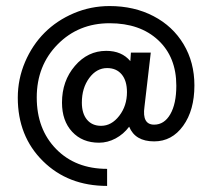

<svg xmlns="http://www.w3.org/2000/svg" viewBox="-20 -608 666 638"><path d="M335.9 9.8Q206.1 9.8 122.6 -72.8Q39.1 -155.3 39.1 -283.2Q39.1 -345.2 63.2 -401.9Q87.4 -458.5 128.2 -499.3Q168.9 -540 225.3 -564Q281.7 -587.9 344.2 -587.9Q425.8 -587.9 490 -554.4Q554.2 -521 590.1 -460.9Q626 -400.9 626 -324.2Q626 -241.7 588.6 -189.9Q551.3 -138.2 492.2 -138.2Q429.2 -138.2 409.2 -187Q390.6 -162.1 364 -147.9Q337.4 -133.8 309.1 -133.8Q253.4 -133.8 219.7 -170.2Q186 -206.5 186 -267.1Q186 -338.9 228.8 -388.9Q271.5 -439 333 -439Q384.8 -439 413.1 -404.8L415 -433.1H481L460 -252.9Q451.7 -193.8 492.2 -193.8Q525.9 -193.8 545.9 -228.5Q565.9 -263.2 565.9 -323.2Q565.9 -418.5 505.6 -474.6Q445.3 -530.8 344.2 -530.8Q240.7 -530.8 171.4 -460.4Q102.1 -390.1 102.1 -284.2Q102.1 -178.7 166.5 -112.8Q231 -46.9 335.9 -46.9ZM315.9 -189.9Q350.6 -189.9 376.2 -223.1Q401.9 -256.3 401.9 -301.8Q401.9 -339.8 384.3 -360.8Q366.7 -381.8 335.9 -381.8Q300.8 -381.8 276.4 -348.6Q252 -315.4 252 -267.1Q252 -231 269 -210.4Q286.1 -189.9 315.9 -189.9Z"/></svg>

Font: Oakes Grotesk
Style: Italic
Weight: 400
Italic angle: -8°
Designer: Samuel Oakes
Foundry: Samuel Oakes
Version: Version 1.000;PS 001.000;hotconv 1.0.88;makeotf.lib2.5.64775